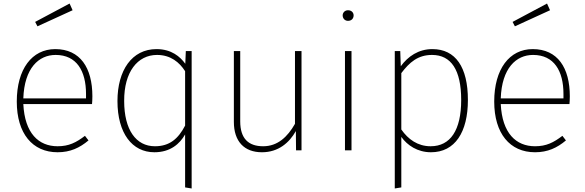

<svg xmlns="http://www.w3.org/2000/svg" viewBox="-20 -851 3313 1087"><path d="M391 -793 374 -831 179 -727 192 -702ZM503 -306C503 -467 434 -573 293 -573C161 -573 75 -460 75 -276C75 -95 164 11 306 11C378 11 431 -14 481 -56L461 -82C411 -44 370 -23 306 -23C199 -23 120 -96 112 -262H501C502 -272 503 -289 503 -306ZM467 -294H112C118 -465 199 -540 295 -540C414 -540 467 -449 467 -319Z M1032 -562 1029 -490C1000 -530 951 -573 866 -573C727 -573 645 -453 645 -279C645 -97 728 11 854 11C945 11 998 -37 1028 -90V210L1065 216V-562ZM857 -23C750 -23 683 -116 683 -279C682 -444 759 -540 869 -540C946 -540 996 -498 1028 -448V-140C989 -65 940 -23 857 -23Z M1687 -562H1650V-150C1608 -76 1552 -23 1470 -23C1387 -23 1340 -66 1340 -164V-562H1304V-161C1304 -50 1363 11 1463 11C1556 11 1618 -43 1655 -109L1656 0H1687Z M1950 -793C1932 -793 1920 -779 1920 -764C1920 -747 1932 -733 1950 -733C1971 -733 1982 -747 1982 -764C1982 -779 1971 -793 1950 -793ZM1970 -562H1933V0H1970Z M2428 -573C2349 -573 2290 -532 2249 -476L2246 -562H2215V216L2252 210V-76C2286 -28 2344 11 2420 11C2556 11 2629 -103 2629 -285C2629 -471 2559 -573 2428 -573ZM2418 -23C2345 -23 2291 -62 2252 -118V-437C2298 -498 2346 -540 2426 -540C2534 -540 2591 -455 2591 -285C2591 -114 2530 -23 2418 -23Z M3094 -793 3077 -831 2882 -727 2895 -702ZM3206 -306C3206 -467 3137 -573 2996 -573C2864 -573 2778 -460 2778 -276C2778 -95 2867 11 3009 11C3081 11 3134 -14 3184 -56L3164 -82C3114 -44 3073 -23 3009 -23C2902 -23 2823 -96 2815 -262H3204C3205 -272 3206 -289 3206 -306ZM3170 -294H2815C2821 -465 2902 -540 2998 -540C3117 -540 3170 -449 3170 -319Z"/></svg>

Font: Glow Sans SC Normal ExtraLight
Style: Regular
Weight: 200
Designer: Ryoko NISHIZUKA (kana, bopomofo & ideographs); Paul D. Hunt (Latin, Greek & Cyrillic); Sandoll Communications, Soo-young
Version: Version 0.93